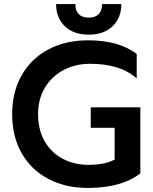

<svg xmlns="http://www.w3.org/2000/svg" viewBox="-20 -913 753 948"><path d="M257 -893H352Q352 -860 369 -843Q386 -826 418 -826Q450 -826 467 -843Q484 -860 484 -893H579Q579 -825 536 -783.5Q493 -742 418 -742Q343 -742 300 -783.5Q257 -825 257 -893ZM40 -349Q40 -459 87 -541.5Q134 -624 219 -669Q304 -714 414 -714Q489 -714 548 -698Q607 -682 655 -647V-526Q611 -564 554 -581Q497 -598 425 -598Q353 -598 294.5 -567.5Q236 -537 202 -480.5Q168 -424 168 -349Q168 -273 200 -216.5Q232 -160 289 -129.5Q346 -99 419 -99Q496 -99 546 -125V-282H428V-383H673V-57Q580 15 414 15Q304 15 219 -29.5Q134 -74 87 -156.5Q40 -239 40 -349Z"/></svg>

Font: Prompt Medium
Style: Regular
Weight: 500
Designer: Katatrad Team
Foundry: CadsonDemak
Version: Version 1.001